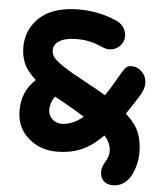

<svg xmlns="http://www.w3.org/2000/svg" viewBox="-58 -751 806 967"><g transform="rotate(5 345.0 -267.5)"><path d="M252 22Q167 22 107.4 -30.8Q47.9 -83.5 47.9 -168.9Q47.9 -266.1 116.2 -328.1Q70.8 -369.1 54.9 -406.7Q39.1 -444.3 39.1 -488.8Q39.1 -521 48.1 -551Q57.1 -581.1 77.4 -608.6Q97.7 -636.2 127.2 -656.7Q156.7 -677.2 201.4 -689.2Q246.1 -701.2 300.8 -701.2Q408.2 -701.2 499 -659.2Q521 -647.5 533 -628.2Q544.9 -608.9 544.9 -586.9Q544.9 -557.1 522.7 -535.6Q500.5 -514.2 470.2 -514.2Q458.5 -514.2 442.1 -520Q425.8 -525.9 409.9 -533Q394 -540 365.7 -545.9Q337.4 -551.8 304.2 -551.8Q249 -551.8 218.5 -533.9Q188 -516.1 188 -485.8Q188 -465.3 200.4 -449Q212.9 -432.6 252.7 -406.2Q292.5 -379.9 375 -335.9Q440.9 -300.3 470.2 -282.2Q498 -323.7 541 -398.9Q553.2 -420.9 563.2 -430.4Q573.2 -439.9 589.8 -439.9Q621.1 -439.9 644 -416.7Q667 -393.6 667 -357.9Q667 -327.6 641.1 -288.1Q626.5 -264.2 583 -199.2Q633.3 -153.3 650.6 -109.4Q668 -65.4 668 -8.8Q668 19 661.4 47.9Q654.8 76.7 641.4 104Q627.9 131.3 603.8 148.7Q579.6 166 548.8 166Q518.6 166 501.2 148.9Q483.9 131.8 483.9 102.1Q483.9 79.1 501 51.3Q518.1 23.4 518.1 -2.9Q518.1 -44.4 484.9 -80.1Q428.2 -22.9 373.5 -0.5Q318.8 22 252 22ZM196.8 -185.1Q196.8 -156.7 216.8 -138.4Q236.8 -120.1 264.2 -120.1Q318.4 -120.1 373 -165Q325.2 -195.3 252.9 -235.8Q239.7 -242.2 220.2 -253.9Q196.8 -222.7 196.8 -185.1Z"/></g></svg>

Font: Shantell Sans Bouncy
Style: Bold
Weight: 700
Designer: Stephen Nixon, Anya Danilova, Shantell Martin
Foundry: Arrow Type
Version: Version 1.006;[9816181b4]